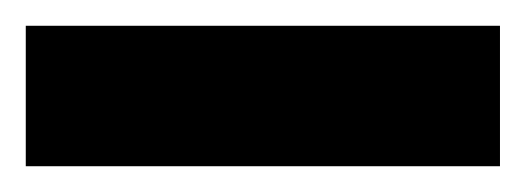

<svg xmlns="http://www.w3.org/2000/svg" viewBox="-20 38 408 149"><path d="M0 167V58H368V167Z"/></svg>

Font: Oswald
Style: Bold
Weight: 700
Designer: Vernon Adams
Foundry: Vernon Adams
Version: Version 4.103;gftools[0.9.33.dev8+g029e19f]